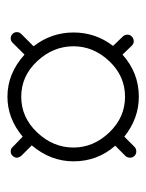

<svg xmlns="http://www.w3.org/2000/svg" viewBox="43 -736 402 529"><g transform="rotate(90 244.5 -471.0)"><path d="M246 -652Q306 -652 356 -612L384 -640Q389 -645 397 -645Q404 -645 409 -640Q414 -635 414 -628Q414 -620 409 -615L381 -587Q424 -538 424 -472Q424 -409 380 -357L409 -328Q414 -321 414 -316Q414 -310 409 -304.5Q404 -299 397 -299Q389 -299 385 -304L356 -332Q306 -290 246 -290Q182 -290 130 -337L97 -304Q92 -299 85 -299Q78 -299 73 -304Q68 -309 68 -316Q68 -323 73 -328L107 -362Q69 -411 69 -472Q69 -533 106 -581L80 -608Q75 -613 75 -621Q75 -628 80.5 -633Q86 -638 93 -638Q100 -638 105 -633L130 -607Q180 -652 246 -652ZM386 -472Q386 -527 344.5 -570.5Q303 -614 246 -614Q189 -614 148 -570.5Q107 -527 107 -472Q107 -416 148 -372Q189 -328 246 -328Q303 -328 344.5 -372Q386 -416 386 -472Z"/></g></svg>

Font: Dosis
Style: ExtraLight
Weight: 250
Designer: Edgar Tolentino, Pablo Impallari, Igino Marini
Foundry: Edgar Tolentino, Pablo Impallari, Igino Marini
Version: Version 1.007